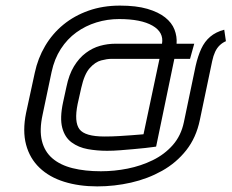

<svg xmlns="http://www.w3.org/2000/svg" viewBox="-20 -599 826 685"><path d="M786 -452 780 -493Q750 -485 730 -468Q710 -451 698 -425Q686 -399 678 -364L636 -163Q626 -115 596.5 -81.5Q567 -48 525 -27.5Q483 -7 435.5 2.5Q388 12 340 12Q283 12 239 1Q195 -10 167 -34Q139 -58 129.5 -96.5Q120 -135 132 -190L164 -342Q174 -389 197 -424.5Q220 -460 252.5 -483.5Q285 -507 324 -519Q363 -531 405 -531Q483 -531 524 -507.5Q565 -484 558 -443H391Q364 -443 337 -435.5Q310 -428 286 -410Q262 -392 244 -362.5Q226 -333 217 -289L205 -234Q193 -178 202 -143.5Q211 -109 235.5 -91Q260 -73 293 -67Q326 -61 362 -61Q385 -61 409.5 -63Q434 -65 457 -67Q480 -69 498 -71Q516 -73 526.5 -74.5Q537 -76 537 -76L602 -389H658L673 -443H610Q612 -469 602.5 -493.5Q593 -518 569 -537Q545 -556 505.5 -567.5Q466 -579 408 -579Q347 -579 296 -561Q245 -543 206 -511Q167 -479 141 -435Q115 -391 104 -339L73 -196Q60 -132 73 -83Q86 -34 121 -0.5Q156 33 209 49.5Q262 66 327 66Q388 66 447.5 52.5Q507 39 558 10.5Q609 -18 644.5 -63Q680 -108 693 -171L737 -381Q741 -400 747.5 -414Q754 -428 764 -437.5Q774 -447 786 -452ZM377 -389H549L492 -120Q492 -120 480.5 -119Q469 -118 449 -116.5Q429 -115 404 -113.5Q379 -112 353 -112Q283 -112 263.5 -138Q244 -164 257 -228L270 -286Q281 -335 300.5 -356.5Q320 -378 341 -383.5Q362 -389 377 -389Z"/></svg>

Font: Advent Pro
Style: Italic
Weight: 400
Italic angle: -12°
Designer: VivaRado, Andreas Kalpakidis
Foundry: VivaRado, Andreas Kalpakidis
Version: Version 3.000